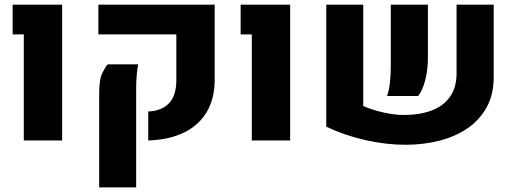

<svg xmlns="http://www.w3.org/2000/svg" viewBox="-20 -608 2235 831"><path d="M83 0V-459H34.7V-587.9H249V0Z M621.6 0V-125.5Q680.2 -127.9 711.7 -161.4Q743.2 -194.8 743.2 -261.2V-459H405.8V-587.9H909.2V-264.2Q909.2 -181.2 874.8 -123.3Q840.3 -65.4 776.1 -34.2Q711.9 -2.9 621.6 0ZM409.2 203.1V-203.1Q409.2 -264.6 423.3 -293Q437.5 -321.3 446.3 -329.6H578.1Q574.2 -311 571.8 -284.4Q569.3 -257.8 569.3 -221.2V203.1Z M1069.8 0V-459H1021.5V-587.9H1235.8V0Z M1552.2 -587.9V-148.9Q1592.3 -131.8 1640.1 -121.1Q1688 -110.4 1728 -110.4Q1795.4 -110.4 1846.7 -129.2Q1897.9 -147.9 1927 -188.2Q1956.1 -228.5 1956.1 -291.5V-587.9H2116.7V-272.9Q2116.7 -199.2 2086.7 -144.3Q2056.6 -89.4 2004.2 -53.2Q1951.7 -17.1 1882.6 0.7Q1813.5 18.6 1734.9 18.6Q1652.3 18.6 1563 -1.2Q1473.6 -21 1392.1 -59.6V-587.9ZM1654.8 -192.4Q1662.6 -210.4 1667 -245.6Q1671.4 -280.8 1671.4 -319.3V-587.9H1832V-355Q1832 -305.7 1820.3 -260.7Q1808.6 -215.8 1789.6 -192.4Z"/></svg>

Font: Heebo ExtraBold
Style: Regular
Weight: 800
Designer: Oded Ezer
Foundry: Ezer Type House
Version: Version 3.100